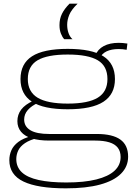

<svg xmlns="http://www.w3.org/2000/svg" viewBox="-20 -809 741 1049"><path d="M340 220Q186 220 108.5 183Q31 146 31 66Q31 38 42 12.5Q53 -13 80 -33.5Q107 -54 154 -66L189 -56Q143 -45 116.5 -27Q90 -9 79.5 13.5Q69 36 69 60Q69 104 99.5 132.5Q130 161 191.5 174.5Q253 188 342 188Q440 188 506 171.5Q572 155 605.5 124Q639 93 639 49Q639 18 623.5 -2Q608 -22 577 -31.5Q546 -41 500 -41H249Q192 -41 153.5 -53Q115 -65 95 -89Q75 -113 75 -147Q75 -183 96 -210.5Q117 -238 161 -258L188 -247Q152 -231 132 -208Q112 -185 112 -156Q112 -118 146 -97.5Q180 -77 249 -77H509Q595 -77 637.5 -46.5Q680 -16 680 47Q680 101 641 140Q602 179 526.5 199.5Q451 220 340 220ZM350 -212Q218 -212 155 -253Q92 -294 92 -377Q92 -461 155 -501.5Q218 -542 350 -542Q482 -542 545 -501.5Q608 -461 608 -377Q608 -294 545 -253Q482 -212 350 -212ZM350 -243Q462 -243 514.5 -275.5Q567 -308 567 -377Q567 -448 514.5 -479.5Q462 -511 350 -511Q238 -511 185 -479.5Q132 -448 132 -377Q132 -308 185 -275.5Q238 -243 350 -243ZM523 -488 500 -505Q514 -540 547 -557.5Q580 -575 629 -575Q641 -575 650.5 -574Q660 -573 676 -571L672 -537Q661 -539 650 -540Q639 -541 628 -541Q589 -541 562.5 -528.5Q536 -516 523 -488ZM376 -595H331Q321 -605 313 -625Q305 -645 305 -672Q305 -706 318.5 -733.5Q332 -761 360 -789H404Q370 -756 358.5 -728Q347 -700 347 -674Q347 -649 354.5 -628Q362 -607 376 -595Z"/></svg>

Font: Georama Expanded ExtraLight
Style: Regular
Weight: 250
Width: 7
Designer: Jean-Baptiste Levee
Foundry: Production Type
Version: Version 1.001